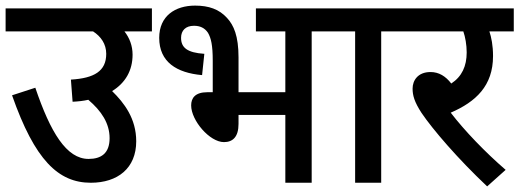

<svg xmlns="http://www.w3.org/2000/svg" viewBox="-20 -652 1853 685"><path d="M0 -622V-540H312C340 -522 359 -495 359 -460C359 -398 316 -373 233 -368L239 -289C259 -290 278 -292 295 -296C342 -256 371 -212 371 -159C371 -105 341 -85 296 -85C217 -85 160 -180 106 -339L23 -312C104 -81 188 0 304 0C400 0 466 -52 466 -148C466 -229 423 -285 380 -327C427 -356 453 -400 453 -457C453 -489 442 -517 424 -540H522V-622Z M676 -632C605 -632 548 -595 548 -517C548 -431 610 -392 701 -384L709 -460C648 -464 626 -482 626 -517C626 -543 642 -560 672 -560C693 -560 710 -553 722 -535C733 -516 739 -491 739 -435V-323H720C676 -323 662 -302 662 -276C662 -222 728 -145 779 -145C810 -145 831 -163 831 -210V-242H998V0H1092V-540H1183V-622H893V-540H998V-323H831V-447C831 -524 814 -562 790 -588C762 -619 725 -632 676 -632Z M1340 -540H1431V-622H1169V-540H1247V0H1340Z M1784 -46C1711 -109 1638 -185 1588 -250C1678 -289 1739 -346 1739 -452C1739 -490 1733 -519 1726 -540H1813V-622H1418V-540H1633C1640 -520 1645 -492 1645 -465C1645 -416 1628 -379 1590 -354C1570 -380 1546 -395 1516 -395C1470 -395 1452 -364 1452 -336C1452 -312 1458 -289 1484 -249C1524 -190 1613 -86 1718 13Z"/></svg>

Font: Noto Sans SemiCondensed Medium
Style: Regular
Weight: 500
Width: 4
Designer: Monotype Design Team
Foundry: Monotype Imaging Inc.
Version: Version 2.013